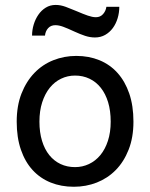

<svg xmlns="http://www.w3.org/2000/svg" viewBox="-20 -730 597 763"><path d="M136.7 -246.6Q136.7 -204.1 147 -170.4Q157.2 -136.7 176 -113.5Q194.8 -90.3 220.7 -78.1Q246.6 -65.9 278.3 -65.9Q307.6 -65.9 333.5 -78.1Q359.4 -90.3 378.7 -113.5Q397.9 -136.7 408.9 -170.4Q419.9 -204.1 419.9 -246.6Q419.9 -289.6 409.7 -323.5Q399.4 -357.4 380.6 -381.1Q361.8 -404.8 335.7 -417.2Q309.6 -429.7 278.3 -429.7Q248.5 -429.7 222.7 -417.2Q196.8 -404.8 177.7 -381.1Q158.7 -357.4 147.7 -323.5Q136.7 -289.6 136.7 -246.6ZM46.4 -246.6Q46.4 -309.6 65.4 -358.2Q84.5 -406.7 116.7 -440.2Q148.9 -473.6 191.9 -490.7Q234.9 -507.8 283.2 -507.8Q333.5 -507.8 375.2 -490.7Q417 -473.6 447 -440.2Q477.1 -406.7 493.7 -358.2Q510.3 -309.6 510.3 -246.6Q510.3 -183.6 491.2 -135.3Q472.2 -86.9 439.9 -54.2Q407.7 -21.5 364.7 -4.6Q321.8 12.2 273.4 12.2Q223.1 12.2 181.4 -4.6Q139.6 -21.5 109.6 -54.2Q79.6 -86.9 63 -135.3Q46.4 -183.6 46.4 -246.6ZM107.4 -588.4Q107.4 -610.8 114 -632.6Q120.6 -654.3 132.6 -671.6Q144.5 -689 161.9 -699.7Q179.2 -710.4 201.2 -710.4Q211.4 -710.4 221.2 -708.5Q231 -706.5 241 -702.9Q251 -699.2 262 -694.6Q272.9 -689.9 285.6 -685.1Q298.8 -679.7 309.3 -675.3Q319.8 -670.9 328.9 -668Q337.9 -665 345.7 -663.3Q353.5 -661.6 361.3 -661.6Q378.4 -661.6 389.4 -673.8Q400.4 -686 402.8 -703.1H454.1Q454.1 -679.7 447.5 -657.7Q440.9 -635.7 428.5 -618.7Q416 -601.6 397.9 -591.3Q379.9 -581.1 357.4 -581.1Q337.9 -581.1 318.1 -587.6Q298.3 -594.2 275.9 -604.5Q247.6 -617.7 230.7 -623.8Q213.9 -629.9 200.2 -629.9Q182.1 -629.9 171.4 -618.2Q160.6 -606.4 158.7 -588.4Z"/></svg>

Font: Andika New Basic
Style: Regular
Weight: 400
Designer: Victor Gaultney, Annie Olsen, Julie Remington, Don Collingsworth, Eric Hays
Foundry: SIL International
Version: Version 5.500; ttfautohint (v1.8.3)